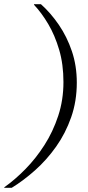

<svg xmlns="http://www.w3.org/2000/svg" viewBox="-70 -770 420 920"><path d="M234 -377Q234 -291 209 -215Q184 -139 143 -75Q102 -11 52 40Q2 91 -49 127L-50 130H-14Q43 95 98.5 45.5Q154 -4 199 -67.5Q244 -131 271 -208Q298 -285 298 -374Q298 -455 274.5 -524.5Q251 -594 212 -651Q173 -708 126 -750H93V-747Q129 -709 161 -655Q193 -601 213.5 -531.5Q234 -462 234 -377Z"/></svg>

Font: Roboto Serif 120pt Expanded Light
Style: Italic
Weight: 300
Width: 7
Italic angle: -10°
Designer: Greg Gazdowicz
Foundry: Commercial Type
Version: Version 1.008